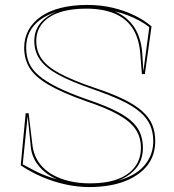

<svg xmlns="http://www.w3.org/2000/svg" viewBox="-20 -743 707 778"><path d="M341 15Q295 15 246.5 4.5Q198 -6 152 -25.5Q106 -45 64 -73L84 -284H96L111 -159Q116 -109 146 -73.5Q176 -38 228 -19Q280 0 346 0Q411 0 456.5 -17Q502 -34 526.5 -66.5Q551 -99 551 -144Q551 -187 529.5 -219Q508 -251 459 -278.5Q410 -306 326 -334Q233 -367 178.5 -398.5Q124 -430 101 -466Q78 -502 78 -550Q78 -589 95.5 -621Q113 -653 146 -676Q179 -699 226.5 -711Q274 -723 333 -723Q389 -723 437 -711.5Q485 -700 525 -680.5Q565 -661 594 -636L567 -443H555L548 -531Q542 -592 515.5 -631Q489 -670 442 -689Q395 -708 329 -708Q265 -708 220 -692.5Q175 -677 151 -647.5Q127 -618 127 -577Q127 -536 149 -504.5Q171 -473 222 -445.5Q273 -418 361 -388Q431 -365 478.5 -342Q526 -319 555 -293.5Q584 -268 596.5 -238.5Q609 -209 609 -171Q609 -134 596 -104.5Q583 -75 559 -53Q535 -31 502 -15.5Q469 0 428 7.5Q387 15 341 15ZM104 -157 92 -273 72 -77Q96 -64 119 -52Q142 -40 166 -31Q190 -22 212 -16Q162 -38 134 -74.5Q106 -111 104 -157ZM445 -697Q494 -676 522 -635.5Q550 -595 556 -533L561 -454L585 -633Q566 -648 543.5 -660Q521 -672 496.5 -681.5Q472 -691 445 -697ZM601 -171Q601 -207 588.5 -235.5Q576 -264 548 -288.5Q520 -313 473.5 -335Q427 -357 358 -381Q268 -412 216 -440.5Q164 -469 141.5 -502Q119 -535 119 -577Q119 -619 143 -648.5Q167 -678 208 -695Q168 -682 140.5 -661Q113 -640 99.5 -612Q86 -584 86 -550Q86 -515 98 -487.5Q110 -460 138.5 -436Q167 -412 213.5 -389Q260 -366 328 -342Q415 -313 465.5 -285Q516 -257 537.5 -223.5Q559 -190 559 -144Q559 -95 532 -62Q505 -29 458 -11Q491 -20 517.5 -34.5Q544 -49 562.5 -69.5Q581 -90 591 -115.5Q601 -141 601 -171Z"/></svg>

Font: Kalnia Glaze Thin Light
Style: Regular
Weight: 300
Version: Version 1.110